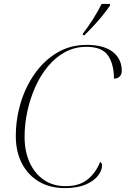

<svg xmlns="http://www.w3.org/2000/svg" viewBox="-20 -954 644 984"><path d="M313 10Q235 10 178.5 -24Q122 -58 91.5 -118Q61 -178 61 -256Q61 -345 86.5 -428.5Q112 -512 160 -579Q208 -646 274.5 -685Q341 -724 424 -724Q512 -724 558 -688Q604 -652 604 -591Q604 -573 593.5 -562Q583 -551 564 -551Q564 -625 533.5 -669.5Q503 -714 423 -714Q363 -714 313.5 -687Q264 -660 225.5 -613.5Q187 -567 160.5 -507.5Q134 -448 120 -382.5Q106 -317 106 -253Q106 -178 132 -121Q158 -64 205 -32Q252 0 315 0Q388 0 430 -35Q472 -70 493 -124Q503 -119 503 -106Q503 -81 482.5 -54Q462 -27 419.5 -8.5Q377 10 313 10ZM405 -782Q430 -814 455.5 -854Q481 -894 501 -934H544V-926Q530 -905 508 -877.5Q486 -850 460.5 -822.5Q435 -795 413 -774H404Z"/></svg>

Font: Noto Serif Display ExtraLight
Style: Italic
Weight: 200
Italic angle: -12°
Designer: Monotype Design Team
Foundry: Monotype Imaging Inc.
Version: Version 2.009